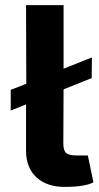

<svg xmlns="http://www.w3.org/2000/svg" viewBox="-20 -720 386 752"><path d="M228 -158Q228 -131 239 -121Q250 -111 281 -111H324L346 -6Q313 12 233 12Q164 12 123 -25Q83 -62 82 -127V-311L22 -287V-368L83 -392L82 -700H229V-451L340 -495L339 -414L229 -370Z"/></svg>

Font: Taylor Sans Bold LRS
Style: Bold
Weight: 700
Italic angle: -8°
Designer: Natanael Gama
Version: Version 1.001 September 8, 2015